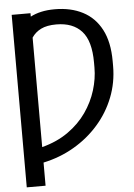

<svg xmlns="http://www.w3.org/2000/svg" viewBox="-62 -783 723 1033"><g transform="rotate(-5 300.0 -266.5)"><path d="M141.6 -727.5V-709Q167.5 -722.7 200 -730Q232.4 -737.3 273.4 -737.3Q359.4 -737.3 423.8 -704.1Q488.3 -670.9 523.9 -603.3Q559.6 -535.6 559.6 -431.6V-406.2Q559.6 -316.9 528.3 -237.3Q497.1 -157.7 440.4 -93.3Q383.8 -28.8 307.6 15.6Q231.4 60.1 141.6 79.1V204.1H40V-727.5ZM141.6 -4.4Q223.6 -25.9 283.4 -68.4Q343.3 -110.8 382.1 -166.5Q420.9 -222.2 439.9 -284.2Q459 -346.2 459 -406.2V-433.6Q459 -550.3 411.4 -602.8Q363.8 -655.3 274.4 -655.3Q223.6 -655.3 191.9 -639.6Q160.2 -624 141.6 -595.7Z"/></g></svg>

Font: Inter Display
Style: Regular
Weight: 400
Designer: Rasmus Andersson
Foundry: rsms
Version: Version 4.001;git-9221beed3